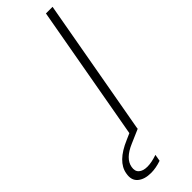

<svg xmlns="http://www.w3.org/2000/svg" viewBox="-412 -713 921 921"><g transform="rotate(-45 48.0 -253.0)"><path d="M-25.9 195.8Q-69.8 195.8 -94.7 174.8Q-119.6 153.8 -111.8 112.8Q-100.6 44.9 2.9 1L35.2 -13.2L158.2 -702.1H203.1L78.1 -2L79.1 0L7.8 30.8Q-63.5 61 -71.8 108.9Q-76.7 134.8 -61.5 148.4Q-46.4 162.1 -17.1 162.1Q11.2 162.1 49.8 148.9L43.9 183.1Q6.8 195.8 -25.9 195.8Z"/></g></svg>

Font: SVN-Poppins ExtraLight
Style: Italic
Weight: 200
Italic angle: -10°
Designer: Ninad Kale (Devanagari), Jonny Pinhorn (Latin)
Foundry: Indian Type Foundry
Version: Version 3.002 2017